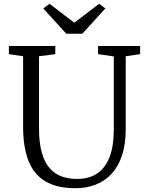

<svg xmlns="http://www.w3.org/2000/svg" viewBox="-20 -986 778 1014"><path d="M379 8Q282.5 8 221.2 -27.5Q160 -63 131 -135.2Q102 -207.5 102 -318V-689L27 -700V-743H272V-700L186 -689V-309Q186 -231.5 200.8 -179.8Q215.5 -128 242.5 -97.5Q269.5 -67 306.2 -54Q343 -41 387 -41Q451 -41 494.2 -70.5Q537.5 -100 559.2 -158Q581 -216 581 -301V-688L498 -700V-743H720V-700L644 -689V-305Q644 -223.5 624.2 -164.5Q604.5 -105.5 568.5 -67.2Q532.5 -29 484.2 -10.5Q436 8 379 8ZM330 -808 208.5 -941.5 241.5 -966 372.5 -866 503.5 -966 536.5 -941.5 415 -808Z"/></svg>

Font: Merriweather Light
Style: Regular
Weight: 300
Version: Version 2.100